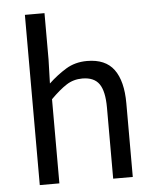

<svg xmlns="http://www.w3.org/2000/svg" viewBox="-52 -756 647 800"><g transform="rotate(-5 272.0 -356.0)"><path d="M82 0V-712H164V-518L161 -418Q196 -451 234.5 -474.5Q273 -498 323 -498Q400 -498 435.5 -449.5Q471 -401 471 -308V0H389V-297Q389 -366 367.5 -396.5Q346 -427 297 -427Q260 -427 230.5 -408Q201 -389 164 -352V0Z"/></g></svg>

Font: Source Sans 3
Style: Regular
Weight: 400
Designer: Paul D. Hunt
Foundry: Adobe
Version: Version 3.046;hotconv 1.0.118;makeotfexe 2.5.65603